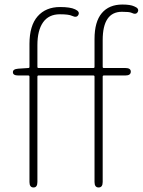

<svg xmlns="http://www.w3.org/2000/svg" viewBox="-20 -827 630 847"><path d="M128 0Q110 0 110 -24V-489Q110 -494 105 -494H61Q37 -494 37 -508Q36 -522 60 -524L105 -527Q110 -527 110 -532V-633Q110 -714 146 -755Q182 -796 245 -796Q290 -796 311 -786Q333 -776 326 -762Q319 -747 298 -757Q284 -764 244 -764Q195 -764 170 -728.5Q145 -693 145 -628V-532Q145 -527 150 -527H392Q397 -527 397 -532V-655Q397 -731 429 -769Q461 -807 520 -807Q555 -807 572 -799Q595 -790 588 -775Q581 -760 559 -771Q550 -775 518 -775Q433 -775 433 -650V-532Q433 -527 438 -527H533Q557 -527 557 -511Q557 -494 533 -494H438Q433 -494 433 -489V-24Q433 0 415 0Q397 0 397 -24V-489Q397 -494 392 -494H150Q145 -494 145 -489V-24Q145 0 128 0Z"/></svg>

Font: Resource Han Rounded JP ExtraLight
Style: Regular
Weight: 250
Designer: Cyano Hao (round all glyphs); Ryoko NISHIZUKA 西塚涼子 (kana, bopomofo & ideographs); Paul D. Hunt (Latin, Greek & Cyrillic)
Foundry: Cyano Hao
Version: 0.990